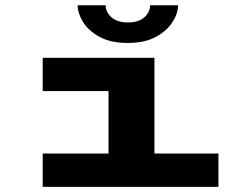

<svg xmlns="http://www.w3.org/2000/svg" viewBox="-20 -724 940 744"><path d="M145.5 0V-129H400.5V-371H145.5V-500H578.5V-129H826.5V0ZM475 -557.5Q409 -557.5 366 -581Q323 -604.5 302 -638.5Q281 -672.5 281 -703.5H389.5Q389.5 -677 412 -657Q434.5 -637 476 -637Q517.5 -637 539.5 -657Q561.5 -677 561.5 -703.5H670Q670 -672.5 648.5 -638.5Q627 -604.5 583.8 -581Q540.5 -557.5 475 -557.5Z"/></svg>

Font: Trispace Expanded
Style: Bold
Weight: 700
Width: 7
Designer: Tyler Finck
Foundry: Etcetera Type Company
Version: Version 1.210; ttfautohint (v1.8.3)